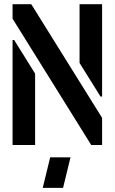

<svg xmlns="http://www.w3.org/2000/svg" viewBox="-20 -704 557 932"><path d="M187.5 208 223.6 59.6H322.3L286.1 208ZM41 0V-509.8H48.8L150.4 -346.7V0ZM41 -613.3V-683.6H131.8L475.6 -131.8V0H422.9ZM366.2 -398.4V-683.6H475.6V-235.4H467.8Z"/></svg>

Font: Post No Bills Colombo
Style: Bold
Weight: 800
Designer: Kosala Senevirathne, Siva Puranthara, Lasantha Premarathna, Tharique Azeez
Foundry: Mooniak
Version: Version 1.220 ; ttfautohint (v1.5)